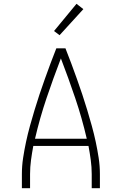

<svg xmlns="http://www.w3.org/2000/svg" viewBox="-20 -989 640 1009"><path d="M95 0V-74Q95 -117 101.5 -159.5Q108 -202 117 -244Q126 -286 137.5 -327.5Q149 -369 161.5 -410.5Q174 -452 187.5 -492.5Q201 -533 215.5 -573.5Q230 -614 245 -654.5Q260 -695 276 -735H324Q340 -695 355 -654.5Q370 -614 384.5 -573.5Q399 -533 412.5 -492.5Q426 -452 438.5 -410.5Q451 -369 462.5 -327.5Q474 -286 483 -244Q492 -202 498.5 -159.5Q505 -117 505 -74V0H462V-74Q462 -111 457 -148Q452 -185 445 -222H155Q148 -185 143 -148Q138 -111 138 -74V0ZM436 -260Q411 -368 375.5 -473Q340 -578 300 -682Q260 -578 224.5 -473Q189 -368 164 -260ZM293 -804 264 -826 382 -969 418 -941Z"/></svg>

Font: Zed Sans Extralight Extended
Style: Regular
Weight: 200
Width: 7
Designer: Belleve Invis
Foundry: Belleve Invis
Version: Version 1.0.0; ttfautohint (v1.8.4)